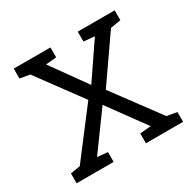

<svg xmlns="http://www.w3.org/2000/svg" viewBox="-155 -877 1057 1044"><g transform="rotate(-30 373.5 -355.5)"><path d="M39.1 0V-61.5L100.6 -72.3L320.8 -360.8L116.7 -638.2L54.7 -648.9V-710.9H285.2V-648.9L218.3 -642.6L375.5 -423.3L524.9 -642.6L456.5 -648.9V-710.9H688.5V-648.9L623.5 -638.2L430.7 -360.8L644.5 -72.3L707.5 -61.5V0H474.1V-61.5L543 -67.9L374.5 -298.8L206.5 -67.9L271.5 -61.5V0Z"/></g></svg>

Font: Roboto Slab LO
Style: Regular
Weight: 400
Designer: Google
Version: Version 2.000